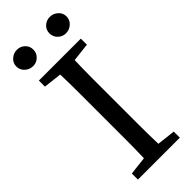

<svg xmlns="http://www.w3.org/2000/svg" viewBox="-274 -882 917 917"><g transform="rotate(-45 185.0 -423.5)"><path d="M231.9 -489.3V-181.2Q231.9 -117.2 233.9 -51.8L327.1 -41V0H43.9V-41L136.2 -51.8Q138.2 -115.2 138.2 -179.7V-487.8Q138.2 -551.8 136.2 -617.2L43.9 -627.9V-668.9H327.1V-627.9L233.9 -617.2Q231.9 -553.7 231.9 -489.3ZM336.4 -752.9Q318.8 -736.8 295.4 -736.8Q272 -736.8 255.4 -752.9Q238.8 -769 238.8 -792.5Q238.8 -815.9 255.4 -831.5Q272 -847.2 295.4 -847.2Q318.8 -847.2 336.4 -831.5Q354 -815.9 354 -792.5Q354 -769 336.4 -752.9ZM73.7 -847.2Q96.7 -847.2 113.3 -831.5Q129.9 -815.9 129.9 -792.5Q129.9 -769 113.3 -752.9Q96.7 -736.8 73.7 -736.8Q50.3 -736.8 32.7 -752.9Q15.1 -769 15.1 -792.5Q15.1 -815.9 32.7 -831.5Q50.3 -847.2 73.7 -847.2Z"/></g></svg>

Font: SourceSerifPro-Regular
Style: Regular
Weight: 400
Designer: Frank Grießhammer
Foundry: Adobe Systems Incorporated
Version: Version 1.014;PS Version 1.0;hotconv 1.0.73;makeotf.lib2.5.5